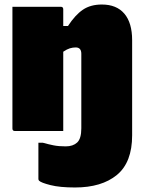

<svg xmlns="http://www.w3.org/2000/svg" viewBox="-20 -580 640 850"><path d="M271 68Q303 68 321.5 51Q340 34 340 -12V-342Q340 -370 315 -370Q302 -370 289 -366Q276 -362 260 -351V0H46Q35 0 35 -11V-550H249Q260 -550 260 -539V-465H281Q313 -514 347 -537Q381 -560 431 -560Q496 -560 530.5 -519.5Q565 -479 565 -402V19Q565 139 497.5 194.5Q430 250 312 250Q245 250 203.5 239.5Q162 229 153 220Q150 217 150 212V52H170Q195 59 217.5 63.5Q240 68 271 68Z"/></svg>

Font: Recursive Mn Lnr St XBk
Style: Regular
Weight: 1000
Monospace: yes
Version: Version 1.079;hotconv 1.0.112;makeotfexe 2.5.65598; ttfautoh